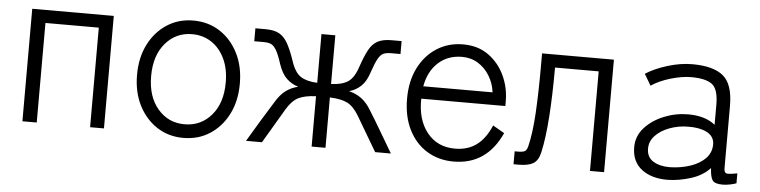

<svg xmlns="http://www.w3.org/2000/svg" viewBox="-38 -657 3277 828"><g transform="rotate(5 1601.0 -243.0)"><path d="M74 0V-487H427V0H367V-431H136V0Z M771 11Q707 11 657 -21.5Q607 -54 578 -111Q549 -168 549 -243Q549 -318 578 -375Q607 -432 657 -464.5Q707 -497 771 -497Q836 -497 886 -464.5Q936 -432 965 -375Q994 -318 994 -243Q994 -168 965 -111Q936 -54 886 -21.5Q836 11 771 11ZM771 -48Q842 -48 887.5 -101Q933 -154 933 -243Q933 -302 912 -346Q891 -390 854.5 -414Q818 -438 771 -438Q701 -438 655.5 -385Q610 -332 610 -243Q610 -154 655.5 -101Q701 -48 771 -48Z M1042 0Q1056 -23 1069.5 -46Q1083 -69 1102 -100Q1121 -131 1149 -176Q1169 -210 1192.5 -227.5Q1216 -245 1246 -252Q1218 -260 1196 -280.5Q1174 -301 1160 -342Q1147 -383 1136 -401.5Q1125 -420 1113 -425.5Q1101 -431 1081 -431H1040V-487H1084Q1121 -487 1143 -475Q1165 -463 1180.5 -435.5Q1196 -408 1212 -361Q1228 -312 1254 -295Q1280 -278 1326 -276V-487H1386V-276Q1433 -278 1459 -295Q1485 -312 1501 -361Q1517 -408 1532 -435.5Q1547 -463 1569.5 -475Q1592 -487 1629 -487H1673V-431H1632Q1612 -431 1599.5 -425.5Q1587 -420 1576.5 -401.5Q1566 -383 1552 -342Q1539 -301 1517 -280.5Q1495 -260 1466 -252Q1496 -245 1520 -227.5Q1544 -210 1564 -176Q1592 -131 1610 -100Q1628 -69 1642 -46Q1656 -23 1669 0H1601L1513 -149Q1490 -188 1463 -202Q1436 -216 1386 -218V0H1326V-218Q1277 -216 1249.5 -202Q1222 -188 1199 -149L1111 0Z M1941 11Q1876 11 1825.5 -20Q1775 -51 1746.5 -108Q1718 -165 1718 -242Q1718 -318 1746.5 -375Q1775 -432 1825 -464Q1875 -496 1939 -496Q2004 -496 2049.5 -463Q2095 -430 2119 -378Q2143 -326 2143 -268V-247H1779Q1777 -156 1821.5 -100.5Q1866 -45 1942 -45Q1998 -45 2036 -73.5Q2074 -102 2098 -159L2148 -130Q2084 11 1941 11ZM1783 -301H2083Q2078 -340 2058.5 -372Q2039 -404 2008.5 -423Q1978 -442 1939 -442Q1878 -442 1836.5 -404.5Q1795 -367 1783 -301Z M2200 0V-56H2214Q2237 -56 2245 -61.5Q2253 -67 2257 -84Q2271 -142 2276 -229Q2281 -316 2281 -431V-487H2592V0H2531V-431H2342Q2342 -312 2335.5 -218Q2329 -124 2315 -62Q2307 -26 2285.5 -13Q2264 0 2222 0Z M2869 9Q2799 10 2755.5 -23Q2712 -56 2712 -119Q2712 -167 2744.5 -203Q2777 -239 2827.5 -259.5Q2878 -280 2932 -280Q3006 -280 3049 -245V-332Q3049 -400 3021 -420.5Q2993 -441 2931 -441Q2891 -441 2842 -426.5Q2793 -412 2759 -389L2730 -438Q2769 -463 2824.5 -480Q2880 -497 2931 -497Q3022 -497 3065 -461.5Q3108 -426 3108 -332V-62Q3108 -43 3118.5 -40.5Q3129 -38 3165 -45V-2Q3155 2 3138 5.5Q3121 9 3106 9Q3072 9 3062 -5Q3052 -19 3050 -58Q3019 -24 2968 -8Q2917 8 2869 9ZM2872 -46Q2920 -47 2961.5 -61Q3003 -75 3027.5 -101.5Q3052 -128 3050 -166Q3047 -197 3016 -212.5Q2985 -228 2936 -227Q2895 -227 2857 -213Q2819 -199 2795.5 -174.5Q2772 -150 2772 -118Q2772 -81 2800 -63.5Q2828 -46 2872 -46Z"/></g></svg>

Font: Zen Kaku Gothic Antique
Style: Regular
Weight: 400
Designer: Yoshimichi Ohira
Foundry: Positype
Version: Version 1.001